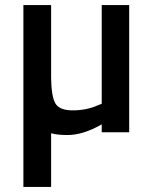

<svg xmlns="http://www.w3.org/2000/svg" viewBox="-20 -520 600 755"><path d="M380 -500H488V0H380V-31Q307 11 245 11Q206 11 181 4V215H72V-500H181V-214Q182 -140 198 -113Q214 -86 266 -86Q320 -86 365 -106L380 -112Z"/></svg>

Font: TitilliumWebSemiBold
Style: Bold
Weight: 600
Version: Version 1.001;PS 57.000;hotconv 1.0.70;makeotf.lib2.5.55311